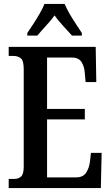

<svg xmlns="http://www.w3.org/2000/svg" viewBox="-20 -951 561 971"><path d="M24 0V-46H51Q74 -46 87 -58.5Q100 -71 100 -108V-601Q100 -645 85 -656.5Q70 -668 49 -668H24V-714H464L467 -536H413L409 -580Q407 -614 392.5 -637Q378 -660 344 -660H218V-400H409V-347H218V-54H365Q400 -54 415.5 -77.5Q431 -101 435 -134L440 -178H494L490 0ZM118 -784Q131 -803 148 -829Q165 -855 180.5 -882Q196 -909 205 -931H307Q316 -909 331.5 -882Q347 -855 364.5 -829Q382 -803 394 -784V-771H344Q325 -793 299.5 -820Q274 -847 256 -873Q237 -847 212 -820Q187 -793 169 -771H118Z"/></svg>

Font: Noto Serif Tamil ExtraCondensed SemiBold
Style: Regular
Weight: 600
Width: 2
Designer: Indian Type Foundry, Tom Grace, and the Monotype Design Team
Foundry: Monotype Imaging Inc.
Version: Version 2.004; ttfautohint (v1.8.4.7-5d5b)